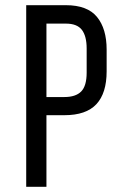

<svg xmlns="http://www.w3.org/2000/svg" viewBox="-20 -720 484 740"><path d="M234 -700H81V0H159V-276H228C284 -276 325.2 -290.2 351.5 -318.5C377.8 -346.8 391 -389 391 -445V-529C391 -582.3 378.7 -624.2 354 -654.5C329.3 -684.8 289.3 -700 234 -700ZM228 -346H159V-629H234C262.7 -629 283.2 -621 295.5 -605C307.8 -589 314 -565 314 -533V-440C314 -406 307 -381.8 293 -367.5C279 -353.2 257.3 -346 228 -346Z"/></svg>

Font: Bebas Neue Regular two
Style: Regular2
Weight: 400
Designer: Ryoichi Tsunekawa & LGV (GE)
Foundry: Free Software Foundation, Inc.
Version: Version 1.003 August 13, 2016